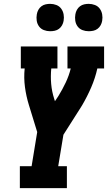

<svg xmlns="http://www.w3.org/2000/svg" viewBox="-20 -976 560 996"><path d="M83 0V-114H144L173 -291L130 -431Q116 -476 109.5 -524Q103 -572 108 -621H88V-735H278V-621H246Q242 -580 245.5 -540.5Q249 -501 261 -464L265 -451L283 -478Q304 -512 321 -548Q338 -584 347 -621H330V-735H520V-621H485Q474 -571 453 -522.5Q432 -474 405 -428L404 -427Q403 -425 401.5 -422.5Q400 -420 398 -417L309 -277L282 -114H327V0ZM440 -814Q423 -814 407.5 -820Q392 -826 382.5 -839Q373 -852 370.5 -868.5Q368 -885 371 -902Q373 -914 379 -925Q385 -936 395 -943.5Q405 -951 417 -953.5Q429 -956 440 -956Q457 -956 472.5 -950Q488 -944 497.5 -931Q507 -918 510 -901.5Q513 -885 510 -868Q508 -856 502 -845Q496 -834 486 -826.5Q476 -819 464 -816.5Q452 -814 440 -814ZM240 -814Q223 -814 207.5 -820Q192 -826 182.5 -839Q173 -852 170.5 -868.5Q168 -885 171 -902Q173 -914 179 -925Q185 -936 195 -943.5Q205 -951 217 -953.5Q229 -956 240 -956Q257 -956 272.5 -950Q288 -944 297.5 -931Q307 -918 310 -901.5Q313 -885 310 -868Q308 -856 302 -845Q296 -834 286 -826.5Q276 -819 264 -816.5Q252 -814 240 -814Z"/></svg>

Font: Iosevka Curly Slab HvObl
Style: Regular
Weight: 900
Italic angle: -9°
Monospace: yes
Designer: Belleve Invis
Foundry: Belleve Invis
Version: Version 11.1.0; ttfautohint (v1.8.3)